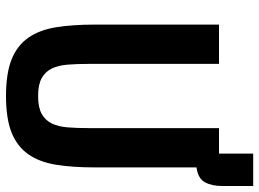

<svg xmlns="http://www.w3.org/2000/svg" viewBox="-132 -720 864 640"><g transform="rotate(90 300.0 -400.0)"><path d="M193 -698V-263Q193 -224 195.5 -193Q198 -162 208.5 -140.5Q219 -119 240.5 -107Q262 -95 300 -95Q338 -95 359.5 -107Q381 -119 391.5 -140.5Q402 -162 404.5 -193Q407 -224 407 -263V-698H492V-812H600V-709Q600 -674 587.5 -651Q575 -628 538 -623V-283Q538 -209 529 -154Q520 -99 494 -62Q468 -25 421.5 -6.5Q375 12 300 12Q225 12 178.5 -6.5Q132 -25 106 -62Q80 -99 71 -154Q62 -209 62 -283V-698Z"/></g></svg>

Font: IBM Plex Mono SmBld
Style: Regular
Weight: 600
Monospace: yes
Designer: Mike Abbink, Paul van der Laan, Pieter van Rosmalen
Foundry: Bold Monday
Version: Version 2.3